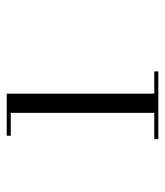

<svg xmlns="http://www.w3.org/2000/svg" viewBox="20 -966 490 570"><g transform="rotate(-90 265.0 -681.0)"><path d="M215 -459.5V-894H147V-906H272V-459.5ZM137 -456V-468H338V-456Z"/></g></svg>

Font: Bodoni Moda
Style: Regular
Weight: 400
Designer: Owen Earl
Foundry: indestructible type
Version: Version 2.005